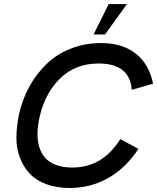

<svg xmlns="http://www.w3.org/2000/svg" viewBox="-20 -911 769 940"><path d="M438 -742.2 512.2 -891.1H601.6L494.1 -742.2ZM321.8 9.3Q256.3 9.3 206.1 -9.5Q155.8 -28.3 125 -61.5Q94.2 -94.7 76.9 -140.4Q59.6 -186 60.3 -240.2Q61 -294.4 73.7 -354.5Q90.3 -426.8 124.5 -488.5Q158.7 -550.3 208.3 -598.1Q257.8 -646 326.7 -673.1Q395.5 -700.2 475.1 -700.2Q579.1 -700.2 644.5 -648.7Q710 -597.2 729.5 -501.5L625 -471.2Q615.7 -600.1 462.4 -600.1Q350.1 -600.1 275.6 -528.3Q201.2 -456.5 174.3 -340.3Q164.6 -297.4 163.6 -260.3Q162.6 -223.1 172.1 -191.7Q181.6 -160.2 201.4 -137.9Q221.2 -115.7 254.9 -103.3Q288.6 -90.8 333.5 -90.8Q407.7 -90.8 465.8 -124.8Q523.9 -158.7 569.3 -230L657.7 -182.1Q595.7 -87.9 509.5 -39.3Q423.3 9.3 321.8 9.3Z"/></svg>

Font: HK Grotesk SmBold Legacy Italic
Style: Regular
Weight: 600
Italic angle: -13°
Designer: Alfredo Marco Pradil
Foundry: Hanken Design Co.
Version: Version 2.022;PS 002.022;hotconv 1.0.88;makeotf.lib2.5.64775